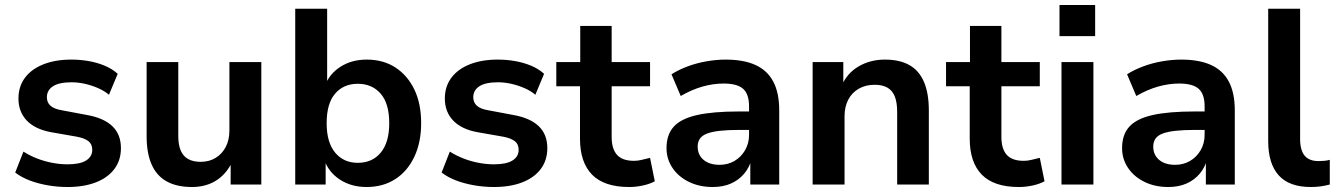

<svg xmlns="http://www.w3.org/2000/svg" viewBox="-20 -740 5364 770"><path d="M251 10Q210 10 170.5 3Q131 -4 98.5 -16.5Q66 -29 41 -48L74 -132Q99 -116 128.5 -104.5Q158 -93 189.5 -87Q221 -81 251 -81Q301 -81 325.5 -96.5Q350 -112 350 -139Q350 -162 334.5 -174Q319 -186 287 -192L184 -210Q120 -222 87 -257Q54 -292 54 -345Q54 -393 80 -428Q106 -463 154 -482Q202 -501 266 -501Q302 -501 336 -495Q370 -489 400 -476.5Q430 -464 452 -444L417 -360Q398 -376 372.5 -387Q347 -398 320 -404Q293 -410 267 -410Q217 -410 192.5 -394Q168 -378 168 -350Q168 -329 182.5 -316Q197 -303 227 -298L328 -279Q396 -267 430.5 -234Q465 -201 465 -146Q465 -97 438.5 -62Q412 -27 364 -8.5Q316 10 251 10Z M750 10Q689 10 648.5 -12.5Q608 -35 588 -80.5Q568 -126 568 -194V-491H695V-194Q695 -160 704.5 -137Q714 -114 734 -102.5Q754 -91 785 -91Q819 -91 845 -107Q871 -123 885.5 -151Q900 -179 900 -217V-491H1028V0H905V-102H916Q894 -48 851.5 -19Q809 10 750 10Z M1450 10Q1388 10 1342 -20.5Q1296 -51 1279 -103H1286V0H1164V-705H1292V-395H1283Q1300 -443 1345 -472Q1390 -501 1451 -501Q1517 -501 1565.5 -469.5Q1614 -438 1641.5 -381.5Q1669 -325 1669 -246Q1669 -169 1641.5 -111Q1614 -53 1565 -21.5Q1516 10 1450 10ZM1415 -87Q1473 -87 1507 -128Q1541 -169 1541 -246Q1541 -325 1506.5 -364.5Q1472 -404 1415 -404Q1358 -404 1324 -364.5Q1290 -325 1290 -246Q1290 -169 1324 -128Q1358 -87 1415 -87Z M1961 10Q1920 10 1880.5 3Q1841 -4 1808.5 -16.5Q1776 -29 1751 -48L1784 -132Q1809 -116 1838.5 -104.5Q1868 -93 1899.5 -87Q1931 -81 1961 -81Q2011 -81 2035.5 -96.5Q2060 -112 2060 -139Q2060 -162 2044.5 -174Q2029 -186 1997 -192L1894 -210Q1830 -222 1797 -257Q1764 -292 1764 -345Q1764 -393 1790 -428Q1816 -463 1864 -482Q1912 -501 1976 -501Q2012 -501 2046 -495Q2080 -489 2110 -476.5Q2140 -464 2162 -444L2127 -360Q2108 -376 2082.5 -387Q2057 -398 2030 -404Q2003 -410 1977 -410Q1927 -410 1902.5 -394Q1878 -378 1878 -350Q1878 -329 1892.5 -316Q1907 -303 1937 -298L2038 -279Q2106 -267 2140.5 -234Q2175 -201 2175 -146Q2175 -97 2148.5 -62Q2122 -27 2074 -8.5Q2026 10 1961 10Z M2503 10Q2403 10 2354.5 -39.5Q2306 -89 2306 -184V-394H2211V-491H2307V-636H2433V-491H2587V-394H2433V-191Q2433 -143 2454.5 -119Q2476 -95 2523 -95Q2538 -95 2554 -99Q2570 -103 2587 -107L2606 -13Q2586 -2 2558 4Q2530 10 2503 10Z M2838 10Q2785 10 2743 -10.5Q2701 -31 2677 -66.5Q2653 -102 2653 -146Q2653 -200 2682 -232Q2711 -264 2775 -278.5Q2839 -293 2945 -293H2999V-219H2947Q2900 -219 2868 -215.5Q2836 -212 2816 -204.5Q2796 -197 2787 -184Q2778 -171 2778 -152Q2778 -119 2801.5 -99Q2825 -79 2866 -79Q2899 -79 2925.5 -94.5Q2952 -110 2968 -137.5Q2984 -165 2984 -199V-313Q2984 -363 2960 -384Q2936 -405 2882 -405Q2841 -405 2798 -393Q2755 -381 2710 -355L2673 -442Q2701 -460 2737 -473.5Q2773 -487 2813 -494Q2853 -501 2890 -501Q2962 -501 3009.5 -479.5Q3057 -458 3081 -413Q3105 -368 3105 -297V0H2989V-104H2995Q2986 -69 2964.5 -43.5Q2943 -18 2911.5 -4Q2880 10 2838 10Z M3239 0V-491H3362V-393H3354Q3376 -446 3423 -473.5Q3470 -501 3529 -501Q3588 -501 3627 -479Q3666 -457 3685.5 -411.5Q3705 -366 3705 -297V0H3578V-291Q3578 -329 3568.5 -353Q3559 -377 3539 -388.5Q3519 -400 3488 -400Q3452 -400 3424.5 -384.5Q3397 -369 3382 -340.5Q3367 -312 3367 -274V0Z M4066 10Q3966 10 3917.5 -39.5Q3869 -89 3869 -184V-394H3774V-491H3870V-636H3996V-491H4150V-394H3996V-191Q3996 -143 4017.5 -119Q4039 -95 4086 -95Q4101 -95 4117 -99Q4133 -103 4150 -107L4169 -13Q4149 -2 4121 4Q4093 10 4066 10Z M4229 -595V-720H4372V-595ZM4237 0V-491H4365V0Z M4665 10Q4612 10 4570 -10.5Q4528 -31 4504 -66.5Q4480 -102 4480 -146Q4480 -200 4509 -232Q4538 -264 4602 -278.5Q4666 -293 4772 -293H4826V-219H4774Q4727 -219 4695 -215.5Q4663 -212 4643 -204.5Q4623 -197 4614 -184Q4605 -171 4605 -152Q4605 -119 4628.5 -99Q4652 -79 4693 -79Q4726 -79 4752.5 -94.5Q4779 -110 4795 -137.5Q4811 -165 4811 -199V-313Q4811 -363 4787 -384Q4763 -405 4709 -405Q4668 -405 4625 -393Q4582 -381 4537 -355L4500 -442Q4528 -460 4564 -473.5Q4600 -487 4640 -494Q4680 -501 4717 -501Q4789 -501 4836.5 -479.5Q4884 -458 4908 -413Q4932 -368 4932 -297V0H4816V-104H4822Q4813 -69 4791.5 -43.5Q4770 -18 4738.5 -4Q4707 10 4665 10Z M5237 10Q5150 10 5108 -37Q5066 -84 5066 -174V-705H5194V-181Q5194 -153 5202 -133Q5210 -113 5226.5 -103.5Q5243 -94 5267 -94Q5279 -94 5290.5 -95Q5302 -96 5313 -99V0Q5294 5 5276 7.5Q5258 10 5237 10Z"/></svg>

Font: Nunito Sans 11pt
Style: Bold
Weight: 700
Version: Version 3.101;gftools[0.9.27]